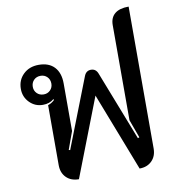

<svg xmlns="http://www.w3.org/2000/svg" viewBox="-88 -880 869 966"><g transform="rotate(-10 346.0 -397.0)"><path d="M149 -78V-385Q168 -391 183 -406L180 -410Q158 -391 124 -391Q84 -391 56 -419.5Q28 -448 28 -489Q28 -534 58.5 -563.5Q89 -593 137 -593Q189 -593 217 -563Q245 -533 245 -479V-236L212 -145L219 -143L357 -497Q367 -523 392 -523Q417 -523 427 -497L565 -143L573 -146L539 -239V-725Q539 -763 563 -783Q587 -803 634 -803V-78Q634 -39 610 -15Q586 9 547 9L392 -391L237 9Q197 9 173 -15Q149 -39 149 -78ZM184 -489Q184 -510 170.5 -523.5Q157 -537 137 -537Q116 -537 102.5 -523.5Q89 -510 89 -489Q89 -469 102.5 -455.5Q116 -442 137 -442Q157 -442 170.5 -455.5Q184 -469 184 -489Z"/></g></svg>

Font: K2D Medium
Style: Regular
Weight: 500
Designer: Katatrad Aksorn Co.,Ltd.
Foundry: Cadson Demak Co.,Ltd.
Version: Version 1.000; ttfautohint (v1.6)